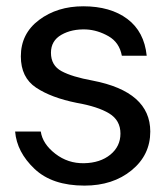

<svg xmlns="http://www.w3.org/2000/svg" viewBox="-20 -578 528 607"><path d="M247.1 8.8Q145 8.8 89.1 -44.2Q33.2 -97.2 27.8 -162.1H108.9Q114.7 -123 154.8 -92Q194.8 -61 245.8 -62Q296.9 -63 328.9 -89.1Q360.8 -115.2 360.8 -155.8Q360.8 -197.8 325 -219.5Q289.1 -241.2 222.2 -252.9Q142.1 -269 94 -301Q45.9 -333 45.9 -399.9Q45.9 -471.7 103.5 -514.9Q161.1 -558.1 243.2 -558.1Q329.1 -558.1 382.6 -518.1Q436 -478 443.8 -401.9H365.2Q357.4 -443.8 323.2 -463.4Q289.1 -482.9 252.9 -484.9Q207 -486.8 174.1 -468Q141.1 -449.2 141.1 -411.1Q141.1 -371.1 174.6 -353Q208 -335 272.9 -323.2Q455.1 -288.1 455.1 -162.1Q455.1 -87.9 396 -39.6Q336.9 8.8 247.1 8.8Z"/></svg>

Font: Oakes Grotesk
Style: Regular
Weight: 400
Designer: Samuel Oakes
Foundry: Samuel Oakes
Version: Version 1.0 | wf-rip DC20170320